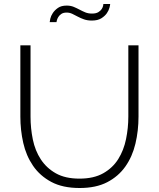

<svg xmlns="http://www.w3.org/2000/svg" viewBox="-20 -937 796 962"><path d="M378 -42Q450 -42 497.5 -69Q545 -96 572.5 -140Q600 -184 611.5 -240Q623 -296 623 -353V-710H674V-353Q674 -282 658.5 -217Q643 -152 608 -102.5Q573 -53 517 -24Q461 5 379 5Q294 5 237 -25.5Q180 -56 145.5 -106.5Q111 -157 96.5 -221Q82 -285 82 -353V-710H133V-353Q133 -294 144.5 -238Q156 -182 184.5 -138.5Q213 -95 260 -68.5Q307 -42 378 -42ZM440 -834Q418 -834 401 -840Q384 -846 370 -853.5Q356 -861 342.5 -867.5Q329 -874 314 -874Q297 -874 287 -867Q277 -860 272 -851.5Q267 -843 265 -835.5Q263 -828 263 -826H229Q229 -830 232 -843.5Q235 -857 244.5 -871.5Q254 -886 270.5 -897.5Q287 -909 314 -909Q334 -909 349.5 -902.5Q365 -896 379 -888.5Q393 -881 407.5 -875Q422 -869 441 -869Q461 -869 472.5 -876Q484 -883 489.5 -891.5Q495 -900 496.5 -907.5Q498 -915 498 -917H532Q532 -912 528.5 -898.5Q525 -885 515.5 -871Q506 -857 488 -845.5Q470 -834 440 -834Z"/></svg>

Font: Oxford Sans
Style: Regular
Weight: 300
Designer: Matt McInerney, Pablo Impallari, Rodrigo Fuenzalida
Foundry: Matt McInerney, Pablo Impallari, Rodrigo Fuenzalida
Version: Version 3.000g; ttfautohint (v1.5) -l 8 -r 28 -G 28 -x 14 -D